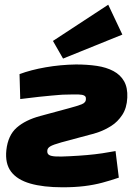

<svg xmlns="http://www.w3.org/2000/svg" viewBox="-20 -785 584 816"><path d="M303 -511Q351 -511 391.5 -505Q432 -499 462 -483Q492 -467 507.5 -439.5Q523 -412 521 -370Q519 -326 499.5 -296.5Q480 -267 453 -250Q426 -233 400.5 -224Q375 -215 360 -212L241 -180Q205 -170 193 -162.5Q181 -155 181 -144Q180 -132 188.5 -126.5Q197 -121 218 -120Q239 -119 275 -121Q316 -123 350 -126Q384 -129 414.5 -133.5Q445 -138 471 -143L485 -30Q450 -18 414.5 -8.5Q379 1 338 6Q297 11 246 11Q164 11 108.5 -5Q53 -21 27 -55.5Q1 -90 7 -147Q14 -210 51 -242.5Q88 -275 151 -292L273 -325Q307 -334 326.5 -341.5Q346 -349 345 -365Q346 -374 338.5 -378.5Q331 -383 313.5 -383.5Q296 -384 263 -383Q246 -383 231 -381.5Q216 -380 196 -378.5Q176 -377 145.5 -373.5Q115 -370 66 -364L63 -470Q111 -488 174 -499Q237 -510 303 -511ZM440 -765 500 -638 248 -536 205 -611Z"/></svg>

Font: Exo 2 ExtraBold
Style: Italic
Weight: 800
Italic angle: -8°
Designer: Natanael Gama
Foundry: Natanael Gama
Version: Version 2.010